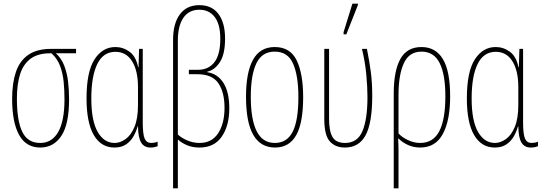

<svg xmlns="http://www.w3.org/2000/svg" viewBox="-20 -793 2961 1045"><path d="M199 10Q122 10 84 -58.5Q46 -127 46 -256Q46 -340 66.5 -401Q87 -462 134 -494.5Q181 -527 259 -527H394V-503H284Q314 -476 329.5 -436Q345 -396 350.5 -349Q356 -302 356 -253Q356 -117 314 -53.5Q272 10 199 10ZM199 -15Q263 -15 297 -75Q331 -135 331 -253Q331 -301 326.5 -347.5Q322 -394 307 -434Q292 -474 260 -503H254Q186 -503 146 -473Q106 -443 89 -388Q72 -333 72 -256Q72 -137 101 -76Q130 -15 199 -15Z M603 10Q530 10 490.5 -58Q451 -126 451 -257Q451 -403 494.5 -470Q538 -537 608 -537Q650 -537 685 -511.5Q720 -486 732 -427H734L737 -527H757V-126Q757 -62 767.5 -38.5Q778 -15 803 -15Q810 -15 820 -16.5Q830 -18 838 -22V3Q832 5 822.5 7.5Q813 10 799 10Q765 10 748.5 -16.5Q732 -43 731 -105H729Q722 -79 707.5 -52.5Q693 -26 667.5 -8Q642 10 603 10ZM604 -15Q634 -15 663.5 -36Q693 -57 712 -102.5Q731 -148 731 -222V-319Q731 -408 699 -459.5Q667 -511 608 -511Q542 -511 509.5 -444.5Q477 -378 477 -257Q477 -136 511.5 -75.5Q546 -15 604 -15Z M922 232V-576Q922 -665 959 -715Q996 -765 1065 -765Q1133 -765 1169 -717Q1205 -669 1205 -583Q1205 -498 1176.5 -454.5Q1148 -411 1108 -403V-400Q1164 -392 1196 -342Q1228 -292 1228 -203Q1228 -109 1187 -49.5Q1146 10 1066 10Q1027 10 997 -3Q967 -16 948 -34V232ZM1066 -15Q1133 -15 1167.5 -68Q1202 -121 1202 -206Q1202 -291 1168.5 -340Q1135 -389 1055 -389H1008V-413H1057Q1115 -413 1147 -454.5Q1179 -496 1179 -582Q1179 -661 1148.5 -700.5Q1118 -740 1065 -740Q1008 -740 978 -696Q948 -652 948 -572V-61Q968 -42 1000 -28.5Q1032 -15 1066 -15Z M1630 -264Q1630 -124 1592 -57Q1554 10 1477 10Q1319 10 1319 -266Q1319 -400 1357.5 -468.5Q1396 -537 1475 -537Q1560 -537 1595 -464Q1630 -391 1630 -264ZM1345 -266Q1345 -143 1377 -79Q1409 -15 1476 -15Q1542 -15 1573 -76Q1604 -137 1604 -265Q1604 -380 1575.5 -446Q1547 -512 1475 -512Q1406 -512 1375.5 -448.5Q1345 -385 1345 -266Z M1857 10Q1805 10 1775 -23.5Q1745 -57 1745 -146V-527H1771V-146Q1771 -79 1790 -47Q1809 -15 1858 -15Q1926 -15 1953 -80Q1980 -145 1980 -264Q1980 -320 1973.5 -389Q1967 -458 1950 -527H1977Q1991 -458 1998.5 -399.5Q2006 -341 2006 -272Q2006 -124 1970 -57Q1934 10 1857 10ZM1850 -606V-618L1898 -773H1928V-766L1865 -606Z M2123 232V-284Q2123 -407 2159 -472Q2195 -537 2274 -537Q2351 -537 2390.5 -471.5Q2430 -406 2430 -269Q2430 -137 2390 -63.5Q2350 10 2267 10Q2232 10 2201.5 -3.5Q2171 -17 2149 -39H2147Q2149 -1 2149 28Q2149 57 2149 82V232ZM2267 -15Q2338 -15 2371 -79Q2404 -143 2404 -269Q2404 -387 2373 -449.5Q2342 -512 2274 -512Q2207 -512 2178 -449Q2149 -386 2149 -276V-67Q2166 -47 2199.5 -31Q2233 -15 2267 -15Z M2673 10Q2600 10 2560.5 -58Q2521 -126 2521 -257Q2521 -403 2564.5 -470Q2608 -537 2678 -537Q2720 -537 2755 -511.5Q2790 -486 2802 -427H2804L2807 -527H2827V-126Q2827 -62 2837.5 -38.5Q2848 -15 2873 -15Q2880 -15 2890 -16.5Q2900 -18 2908 -22V3Q2902 5 2892.5 7.5Q2883 10 2869 10Q2835 10 2818.5 -16.5Q2802 -43 2801 -105H2799Q2792 -79 2777.5 -52.5Q2763 -26 2737.5 -8Q2712 10 2673 10ZM2674 -15Q2704 -15 2733.5 -36Q2763 -57 2782 -102.5Q2801 -148 2801 -222V-319Q2801 -408 2769 -459.5Q2737 -511 2678 -511Q2612 -511 2579.5 -444.5Q2547 -378 2547 -257Q2547 -136 2581.5 -75.5Q2616 -15 2674 -15Z"/></svg>

Font: Noto Sans ExtraCondensed Thin
Style: Regular
Weight: 100
Width: 2
Designer: Monotype Design Team
Foundry: Monotype Imaging Inc.
Version: Version 2.013; ttfautohint (v1.8.4.7-5d5b)